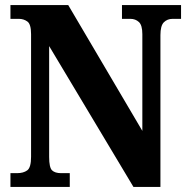

<svg xmlns="http://www.w3.org/2000/svg" viewBox="-20 -734 741 754"><path d="M21 0V-54H47Q72 -54 87 -65Q102 -76 102 -118V-600Q102 -639 87.5 -649.5Q73 -660 54 -660H21V-714H248L539 -220V-600Q539 -635 525.5 -647.5Q512 -660 492 -660H459V-714H691V-660H658Q637 -660 623.5 -646.5Q610 -633 610 -596V0H504L173 -553V-118Q173 -76 184.5 -65Q196 -54 220 -54H254V0Z"/></svg>

Font: Noto Serif Ethiopic Condensed ExtraBold
Style: Regular
Weight: 800
Width: 3
Designer: Monotype Design Team
Foundry: Monotype Imaging Inc.
Version: Version 2.102; ttfautohint (v1.8.4.7-5d5b)